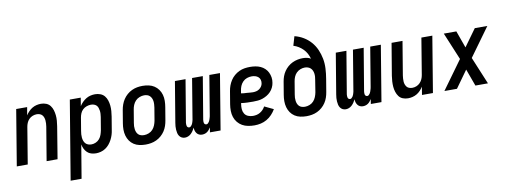

<svg xmlns="http://www.w3.org/2000/svg" viewBox="-71 -1142 4643 1763"><g transform="rotate(-10 2250.0 -260.0)"><path d="M4 0 90 -520H192L179 -445Q190 -463 206 -479.5Q222 -496 240.5 -507Q259 -518 280 -523Q301 -528 321 -528Q347 -528 370 -519Q393 -510 407.5 -491Q422 -472 429 -448.5Q436 -425 438.5 -400.5Q441 -376 439 -350Q437 -324 433 -299L384 0H282L334 -313Q336 -327 337 -342Q338 -357 336.5 -371Q335 -385 330.5 -398Q326 -411 317 -421Q308 -431 294.5 -435.5Q281 -440 267 -440Q248 -440 228.5 -432.5Q209 -425 194.5 -410Q180 -395 172.5 -376.5Q165 -358 162 -339L106 0Z M468 215 590 -520H692L679 -443Q691 -462 707.5 -478.5Q724 -495 743 -506.5Q762 -518 783.5 -523Q805 -528 826 -528Q852 -528 875.5 -519Q899 -510 914 -491.5Q929 -473 936.5 -449.5Q944 -426 946.5 -401Q949 -376 947 -350Q945 -324 941 -299L921 -179Q918 -156 911 -133.5Q904 -111 893 -90Q882 -69 866.5 -50Q851 -31 830.5 -17.5Q810 -4 787 2Q764 8 742 8Q719 8 697.5 1.5Q676 -5 660.5 -20Q645 -35 635.5 -54.5Q626 -74 622 -96L570 215ZM715 -80Q735 -80 755.5 -89Q776 -98 790 -115Q804 -132 811 -152.5Q818 -173 822 -193L842 -313Q844 -328 845 -342.5Q846 -357 844 -371Q842 -385 837.5 -398.5Q833 -412 823.5 -421.5Q814 -431 800.5 -435.5Q787 -440 772 -440Q753 -440 732.5 -433Q712 -426 696.5 -411.5Q681 -397 673 -377.5Q665 -358 662 -339L642 -219Q639 -203 638 -187Q637 -171 638.5 -156Q640 -141 645 -126.5Q650 -112 660 -101Q670 -90 684.5 -85Q699 -80 715 -80Z M1205 8Q1175 8 1147 2Q1119 -4 1096 -19Q1073 -34 1057.5 -56.5Q1042 -79 1034.5 -106Q1027 -133 1027 -162.5Q1027 -192 1032 -221L1052 -341Q1056 -366 1065 -391Q1074 -416 1088.5 -438Q1103 -460 1123.5 -478Q1144 -496 1168.5 -507.5Q1193 -519 1218 -523.5Q1243 -528 1268 -528Q1298 -528 1326 -522Q1354 -516 1377 -501Q1400 -486 1416 -463.5Q1432 -441 1439.5 -414Q1447 -387 1446.5 -357.5Q1446 -328 1441 -299L1421 -179Q1417 -154 1408.5 -129Q1400 -104 1385.5 -82Q1371 -60 1350.5 -42Q1330 -24 1305.5 -12.5Q1281 -1 1255.5 3.5Q1230 8 1205 8ZM1206 -80Q1227 -80 1249 -88.5Q1271 -97 1286 -113.5Q1301 -130 1309.5 -151Q1318 -172 1322 -193L1342 -313Q1344 -328 1345 -343Q1346 -358 1344 -372.5Q1342 -387 1336 -400Q1330 -413 1320 -422.5Q1310 -432 1296.5 -436Q1283 -440 1268 -440Q1247 -440 1225 -431.5Q1203 -423 1187.5 -406.5Q1172 -390 1163.5 -369Q1155 -348 1152 -327L1132 -207Q1129 -192 1128.5 -177Q1128 -162 1130 -147.5Q1132 -133 1137.5 -120Q1143 -107 1153 -97.5Q1163 -88 1177 -84Q1191 -80 1206 -80Z M1731 8Q1716 8 1703 2Q1690 -4 1681.5 -15.5Q1673 -27 1669 -40.5Q1665 -54 1663 -69Q1658 -54 1649 -40.5Q1640 -27 1628 -15.5Q1616 -4 1601 2Q1586 8 1571 8Q1555 8 1541.5 1Q1528 -6 1519.5 -18.5Q1511 -31 1507.5 -46Q1504 -61 1503 -77Q1502 -93 1503 -109Q1504 -125 1507 -141L1570 -520H1669L1603 -125Q1602 -117 1602.5 -109.5Q1603 -102 1604.5 -95Q1606 -88 1612 -83Q1618 -78 1626 -78Q1634 -78 1640 -83.5Q1646 -89 1651 -96Q1656 -103 1658.5 -111Q1661 -119 1663.5 -126.5Q1666 -134 1667.5 -142Q1669 -150 1670 -158L1730 -520H1830L1764 -125Q1763 -117 1763 -109.5Q1763 -102 1764.5 -95Q1766 -88 1772 -83Q1778 -78 1786 -78Q1794 -78 1800 -83.5Q1806 -89 1811 -96Q1816 -103 1818.5 -111Q1821 -119 1823.5 -126.5Q1826 -134 1828 -142Q1830 -150 1831 -158L1891 -520H1990L1904 0H1805L1812 -45Q1805 -34 1797 -24Q1789 -14 1778.5 -6.5Q1768 1 1755.5 4.5Q1743 8 1731 8Z M2220 8Q2190 8 2160.5 2.5Q2131 -3 2106.5 -17Q2082 -31 2064 -53Q2046 -75 2037 -102.5Q2028 -130 2027.5 -160.5Q2027 -191 2032 -221L2052 -341Q2056 -367 2065 -391.5Q2074 -416 2088.5 -438.5Q2103 -461 2124 -479Q2145 -497 2169.5 -508.5Q2194 -520 2219.5 -524Q2245 -528 2270 -528Q2296 -528 2321 -524Q2346 -520 2368 -510Q2390 -500 2407.5 -483.5Q2425 -467 2435.5 -445.5Q2446 -424 2450 -399Q2454 -374 2449 -348Q2446 -327 2436 -306Q2426 -285 2410 -268Q2394 -251 2373.5 -239Q2353 -227 2332 -220Q2311 -213 2289 -211Q2267 -209 2245 -209Q2217 -209 2189 -210Q2161 -211 2133 -215L2132 -207Q2128 -183 2129.5 -159.5Q2131 -136 2142.5 -117Q2154 -98 2175.5 -89Q2197 -80 2221 -80Q2237 -80 2254 -83.5Q2271 -87 2286.5 -96Q2302 -105 2315 -118.5Q2328 -132 2336 -148L2420 -108Q2405 -82 2383.5 -59Q2362 -36 2335 -20.5Q2308 -5 2278.5 1.5Q2249 8 2220 8ZM2258 -294Q2273 -294 2288.5 -297.5Q2304 -301 2317 -310Q2330 -319 2339 -332.5Q2348 -346 2350 -361Q2353 -378 2348.5 -394Q2344 -410 2332 -420.5Q2320 -431 2304 -435.5Q2288 -440 2271 -440Q2249 -440 2227 -432.5Q2205 -425 2188.5 -408Q2172 -391 2163.5 -370Q2155 -349 2152 -327L2148 -303Q2161 -300 2175 -299.5Q2189 -299 2203 -298Q2217 -297 2230.5 -295.5Q2244 -294 2258 -294Z M2705 8Q2675 8 2647 2Q2619 -4 2596 -19Q2573 -34 2557.5 -56.5Q2542 -79 2534.5 -106Q2527 -133 2527 -162.5Q2527 -192 2532 -221L2552 -341Q2556 -366 2564.5 -389.5Q2573 -413 2587.5 -434.5Q2602 -456 2622 -473.5Q2642 -491 2665.5 -502Q2689 -513 2713.5 -518Q2738 -523 2762 -523Q2782 -523 2801.5 -519Q2821 -515 2836 -505Q2829 -531 2816.5 -554Q2804 -577 2786 -595.5Q2768 -614 2745.5 -628Q2723 -642 2697 -650L2722 -735Q2767 -724 2805 -701Q2843 -678 2872 -645Q2901 -612 2919 -571Q2937 -530 2945.5 -485.5Q2954 -441 2951.5 -393.5Q2949 -346 2941 -299L2921 -179Q2917 -154 2908.5 -129Q2900 -104 2885.5 -82Q2871 -60 2850.5 -42Q2830 -24 2805.5 -12.5Q2781 -1 2755.5 3.5Q2730 8 2705 8ZM2706 -80Q2727 -80 2749 -88.5Q2771 -97 2786 -113.5Q2801 -130 2809.5 -151Q2818 -172 2822 -193L2840 -306Q2843 -321 2844 -336Q2845 -351 2843 -365.5Q2841 -380 2835 -393.5Q2829 -407 2818.5 -416.5Q2808 -426 2794 -430.5Q2780 -435 2765 -435Q2745 -435 2724 -427Q2703 -419 2687.5 -403.5Q2672 -388 2663.5 -367.5Q2655 -347 2652 -327L2632 -207Q2629 -192 2628.5 -177Q2628 -162 2630 -147.5Q2632 -133 2637.5 -120Q2643 -107 2653 -97.5Q2663 -88 2677 -84Q2691 -80 2706 -80Z M3231 8Q3216 8 3203 2Q3190 -4 3181.5 -15.5Q3173 -27 3169 -40.5Q3165 -54 3163 -69Q3158 -54 3149 -40.5Q3140 -27 3128 -15.5Q3116 -4 3101 2Q3086 8 3071 8Q3055 8 3041.5 1Q3028 -6 3019.5 -18.5Q3011 -31 3007.5 -46Q3004 -61 3003 -77Q3002 -93 3003 -109Q3004 -125 3007 -141L3070 -520H3169L3103 -125Q3102 -117 3102.5 -109.5Q3103 -102 3104.5 -95Q3106 -88 3112 -83Q3118 -78 3126 -78Q3134 -78 3140 -83.5Q3146 -89 3151 -96Q3156 -103 3158.5 -111Q3161 -119 3163.5 -126.5Q3166 -134 3167.5 -142Q3169 -150 3170 -158L3230 -520H3330L3264 -125Q3263 -117 3263 -109.5Q3263 -102 3264.5 -95Q3266 -88 3272 -83Q3278 -78 3286 -78Q3294 -78 3300 -83.5Q3306 -89 3311 -96Q3316 -103 3318.5 -111Q3321 -119 3323.5 -126.5Q3326 -134 3328 -142Q3330 -150 3331 -158L3391 -520H3490L3404 0H3305L3312 -45Q3305 -34 3297 -24Q3289 -14 3278.5 -6.5Q3268 1 3255.5 4.5Q3243 8 3231 8Z M3652 8Q3626 8 3603 -1Q3580 -10 3566 -29Q3552 -48 3544.5 -71.5Q3537 -95 3535 -119.5Q3533 -144 3534.5 -170Q3536 -196 3540 -221L3590 -520H3692L3640 -207Q3638 -193 3637 -178Q3636 -163 3637 -149Q3638 -135 3643 -122Q3648 -109 3656.5 -99Q3665 -89 3679 -84.5Q3693 -80 3707 -80Q3726 -80 3745 -87.5Q3764 -95 3778.5 -110Q3793 -125 3801 -143.5Q3809 -162 3812 -181L3868 -520H3970L3884 0H3782L3794 -75Q3783 -57 3767.5 -40.5Q3752 -24 3733 -13Q3714 -2 3693 3Q3672 8 3652 8Z M3991 0 4183 -265 4077 -520H4194L4251 -361L4366 -520H4483L4291 -255L4397 0H4280L4222 -159L4108 0Z"/></g></svg>

Font: Iosevka SS18 Semibold
Style: Italic
Weight: 600
Italic angle: -9°
Monospace: yes
Designer: Belleve Invis
Foundry: Belleve Invis
Version: Version 25.1.1; ttfautohint (v1.8.4)